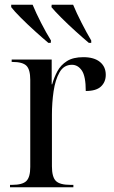

<svg xmlns="http://www.w3.org/2000/svg" viewBox="-20 -786 479 806"><path d="M22 0V-10H31Q74 -10 90.5 -26Q107 -42 107 -85V-451Q107 -494 91 -510Q75 -526 32 -526H29V-536H197V-432H199Q207 -461 221 -487Q235 -513 261 -529.5Q287 -546 330 -546Q375 -546 399.5 -526Q424 -506 424 -472Q424 -442 404 -423Q384 -404 340 -404Q340 -466 323.5 -490Q307 -514 282 -514Q248 -514 230 -482.5Q212 -451 205 -403Q198 -355 198 -304V-88Q198 -43 214.5 -26.5Q231 -10 275 -10H288V0ZM183 -606Q158 -627 126.5 -655.5Q95 -684 67.5 -711.5Q40 -739 27 -756V-766H117Q131 -732 152.5 -690Q174 -648 194 -616L193 -606ZM353 -606Q328 -627 296.5 -655.5Q265 -684 237.5 -711.5Q210 -739 196 -756L197 -766H287Q301 -732 322.5 -690Q344 -648 363 -616V-606Z"/></svg>

Font: Noto Serif Display SemiCondensed
Style: Regular
Weight: 400
Width: 4
Designer: Monotype Design Team
Foundry: Monotype Imaging Inc.
Version: Version 2.009